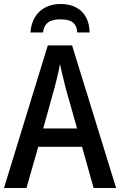

<svg xmlns="http://www.w3.org/2000/svg" viewBox="-20 -944 604 964"><path d="M450 0 392 -207H172L113 0H0L220 -716H342L563 0ZM308 -508Q305 -523 299.5 -543.5Q294 -564 289.5 -585Q285 -606 281 -623Q276 -592 268.5 -562Q261 -532 255 -508L197 -299H367ZM284 -924Q329 -924 361.5 -907Q394 -890 411.5 -858Q429 -826 430 -781H368Q366 -808 355 -822Q344 -836 326 -841.5Q308 -847 282 -847Q261 -847 242 -841.5Q223 -836 211 -821.5Q199 -807 196 -781H133Q136 -825 155 -857Q174 -889 207 -906.5Q240 -924 284 -924Z"/></svg>

Font: Noto Sans Display SemiCondensed Medium
Style: Regular
Weight: 500
Width: 4
Designer: Monotype Design Team
Foundry: Monotype Imaging Inc.
Version: Version 2.003